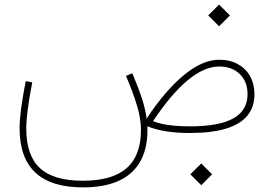

<svg xmlns="http://www.w3.org/2000/svg" viewBox="-20 -586 1206 846"><path d="M818.8 182.1 866.7 230 914.6 182.1 866.7 134.3ZM945.8 -293Q1002.4 -293 1036.6 -259.5Q1070.8 -226.1 1070.8 -170.9Q1070.8 -99.6 1008.3 -64.5Q945.8 -29.3 816.9 -29.3Q710.4 -29.3 654.3 -52.2Q734.4 -172.4 807.4 -232.7Q880.4 -293 945.8 -293ZM945.8 -322.8Q873.5 -322.8 792 -256.6Q710.4 -190.4 626 -63.5Q621.1 -102.5 606.2 -149.4Q591.3 -196.3 563 -263.2L535.2 -251.5Q559.6 -194.3 574 -151.6Q588.4 -108.9 594.7 -75.7Q601.1 -42.5 601.1 -13.7Q601.1 99.6 537.8 155Q474.6 210.4 344.7 210.4Q216.3 210.4 156 154.8Q95.7 99.1 95.7 -20Q95.7 -54.7 102.1 -103.5Q108.4 -152.3 122.1 -223.1L93.3 -228.5Q79.1 -155.3 72.8 -105.7Q66.4 -56.2 66.4 -20Q66.4 109.9 136.2 174.8Q206.1 239.7 345.2 239.7Q442.9 239.7 507.1 209Q571.3 178.2 602.1 117.9Q632.8 57.6 629.4 -29.8Q699.2 0 816.4 0Q911.6 0 974.9 -19Q1038.1 -38.1 1069.6 -75.9Q1101.1 -113.8 1101.1 -170.9Q1101.1 -216.3 1081.8 -250.5Q1062.5 -284.7 1027.6 -303.7Q992.7 -322.8 945.8 -322.8ZM897.5 -518.1 945.3 -470.2 993.2 -518.1 945.3 -565.9Z"/></svg>

Font: Estedad VF
Style: Regular
Weight: 100
Designer: Amin Abedi
Version: Version 7.3